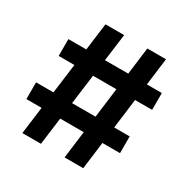

<svg xmlns="http://www.w3.org/2000/svg" viewBox="-147 -772 887 904"><g transform="rotate(30 296.0 -319.5)"><path d="M90.5 0 173.5 -639H275L191.5 0ZM27 -148V-239H536V-148ZM320 0 401 -639H502.5L421.5 0ZM57 -400V-491.5H565V-400Z"/></g></svg>

Font: Anek Tamil SemiBold
Style: Regular
Weight: 600
Version: Version 1.003